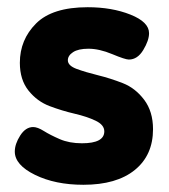

<svg xmlns="http://www.w3.org/2000/svg" viewBox="-20 -502 469 532"><path d="M207 -105Q269 -105 269 -138Q269 -156 245 -167.5Q221 -179 186.5 -187Q152 -195 117.5 -208Q83 -221 59 -251Q35 -281 35 -328Q35 -392 80 -437Q125 -482 223 -482Q290 -482 341.5 -461.5Q393 -441 393 -410Q393 -390 377 -363.5Q361 -337 337 -337Q327 -337 291 -352Q255 -367 225 -367Q197 -367 182.5 -357.5Q168 -348 168 -335Q168 -320 192.5 -311Q217 -302 251.5 -293.5Q286 -285 320.5 -271.5Q355 -258 379.5 -225.5Q404 -193 404 -144Q404 -72 353.5 -31Q303 10 211 10Q133 10 77 -17.5Q21 -45 21 -82Q21 -103 36 -126.5Q51 -150 72 -150Q84 -150 101.5 -139Q119 -128 145.5 -116.5Q172 -105 207 -105Z"/></svg>

Font: Dosis
Style: ExtraBold
Weight: 800
Designer: EdgarTolentino, PabloImpallari, IginoMarini
Foundry: EdgarTolentino, PabloImpallari, IginoMarini
Version: Version 1.007